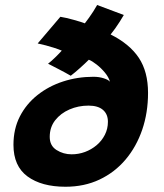

<svg xmlns="http://www.w3.org/2000/svg" viewBox="-20 -720 640 749"><path d="M235.5 8.5Q142 8.5 87.2 -31.8Q32.5 -72 32.5 -155Q32.5 -217 57.5 -265.8Q82.5 -314.5 126.2 -349.2Q170 -384 226.2 -402.2Q282.5 -420.5 344.5 -420.5Q366.5 -420.5 385 -414.5Q403.5 -408.5 409 -401Q404 -419 389.2 -436.8Q374.5 -454.5 357 -468.2Q339.5 -482 326.5 -487Q311.5 -472 292.2 -454.8Q273 -437.5 256 -424.5Q234.5 -437 208.2 -450.5Q182 -464 167.5 -471.5Q173.5 -476 180.8 -482.5Q188 -489 195.5 -496.2Q203 -503.5 209.8 -510.5Q216.5 -517.5 221 -522.5Q209.5 -527.5 193 -532.8Q176.5 -538 159.2 -542.8Q142 -547.5 127 -550.5L215.5 -654.5Q225.5 -653 239.5 -649.8Q253.5 -646.5 267.8 -642.5Q282 -638.5 293.5 -635Q305 -631.5 311 -629Q319 -639.5 327.5 -651.2Q336 -663 344 -675.5Q352 -688 359 -700.5L463 -661.5Q456 -649 447.2 -635.5Q438.5 -622 429.5 -609.2Q420.5 -596.5 411.5 -585.5Q485.5 -548.5 521.5 -494.5Q557.5 -440.5 557.5 -357.5Q557.5 -280.5 534.8 -214Q512 -147.5 469.8 -97.5Q427.5 -47.5 368.2 -19.5Q309 8.5 235.5 8.5ZM259.5 -118Q286.5 -118 311.5 -127.2Q336.5 -136.5 356.8 -153.5Q377 -170.5 389 -194Q401 -217.5 401 -245Q401 -274.5 381.8 -291.2Q362.5 -308 325 -308Q285.5 -308 251 -293Q216.5 -278 195.2 -250.8Q174 -223.5 174 -186Q174 -151.5 200.5 -134.8Q227 -118 259.5 -118Z"/></svg>

Font: Grandstander Thin
Style: Bold Italic
Weight: 700
Italic angle: -15°
Version: Version 1.200